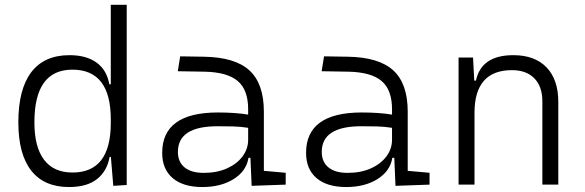

<svg xmlns="http://www.w3.org/2000/svg" viewBox="-20 -752 2384 782"><path d="M261.2 9.8Q159.7 9.8 107.2 -57.1Q54.7 -124 54.7 -253.9Q54.7 -388.7 107.4 -458Q160.2 -527.3 263.2 -527.3Q331.5 -527.3 373.3 -497.1Q415 -466.8 425.3 -408.7H431.2V-732.4H496.1V1.5L441.4 4.9L431.6 -112.8H426.3Q416.5 -55.7 375.5 -22.9Q334.5 9.8 261.2 9.8ZM431.2 -251V-266.1Q431.2 -468.3 274.9 -468.3Q120.1 -468.3 120.1 -253.9Q120.1 -153.3 159.4 -101.3Q198.7 -49.3 275.4 -49.3Q431.2 -49.3 431.2 -251Z M1004.9 4.9 1000 -109.4H992.2Q983.4 -55.2 931.6 -22.7Q879.9 9.8 804.2 9.8Q726.1 9.8 683.3 -26.6Q640.6 -63 640.6 -129.4Q640.6 -293.9 867.7 -293.9Q902.3 -293.9 933.8 -291.7Q965.3 -289.6 990.7 -285.2V-307.1Q990.7 -386.2 948.2 -422.1Q905.8 -458 814 -460L704.1 -461.9L713.9 -522.5L810.5 -521Q937.5 -519 996.1 -465.1Q1054.7 -411.1 1054.7 -297.4V-56.2L1143.6 -48.3V0ZM990.7 -231.4Q961.9 -236.3 929 -237.1Q896 -237.8 865.7 -237.8Q704.6 -237.8 704.6 -133.3Q704.6 -92.3 731.9 -70.1Q759.3 -47.9 809.6 -47.9Q863.8 -47.9 904.5 -66.2Q945.3 -84.5 968 -115.2Q990.7 -146 990.7 -182.6Z M1590.8 4.9 1585.9 -109.4H1578.1Q1569.3 -55.2 1517.6 -22.7Q1465.8 9.8 1390.1 9.8Q1312 9.8 1269.3 -26.6Q1226.6 -63 1226.6 -129.4Q1226.6 -293.9 1453.6 -293.9Q1488.3 -293.9 1519.8 -291.7Q1551.3 -289.6 1576.7 -285.2V-307.1Q1576.7 -386.2 1534.2 -422.1Q1491.7 -458 1399.9 -460L1290 -461.9L1299.8 -522.5L1396.5 -521Q1523.4 -519 1582 -465.1Q1640.6 -411.1 1640.6 -297.4V-56.2L1729.5 -48.3V0ZM1576.7 -231.4Q1547.9 -236.3 1514.9 -237.1Q1481.9 -237.8 1451.7 -237.8Q1290.5 -237.8 1290.5 -133.3Q1290.5 -92.3 1317.9 -70.1Q1345.2 -47.9 1395.5 -47.9Q1449.7 -47.9 1490.5 -66.2Q1531.2 -84.5 1554 -115.2Q1576.7 -146 1576.7 -182.6Z M2189 0V-338.4Q2189 -399.9 2156.2 -433.1Q2123.5 -466.3 2065.4 -466.3Q1912.6 -466.3 1912.6 -292.5V0H1847.7V-517.6H1906.7L1911.6 -423.8H1918.5Q1940.4 -527.3 2070.8 -527.3Q2158.2 -527.3 2206.1 -477.5Q2253.9 -427.7 2253.9 -336.9V0Z"/></svg>

Font: Cascadia Mono PL Light
Style: Regular
Weight: 300
Monospace: yes
Designer: Aaron Bell
Foundry: Saja Typeworks
Version: Version 2404.023; ttfautohint (v1.8.4)